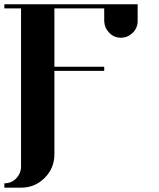

<svg xmlns="http://www.w3.org/2000/svg" viewBox="-20 -635 732 886"><path d="M0 210.9Q32.2 210.9 54.2 189Q76.2 166 77.1 134.8V-596.2H0V-615.2H615.2V-538.1Q615.2 -506.3 592.8 -483.9Q569.8 -461.4 538.1 -460.9Q505.9 -460.9 483.9 -483.9Q461.9 -506.8 460.9 -538.1V-596.2H231V-327.1H460.9V-308.1H231V77.1Q231 141.1 186 186Q141.1 231 77.1 231H0Z"/></svg>

Font: Hjet
Style: Regular
Weight: 400
Designer: T. Christopher White
Version: Version 1.2